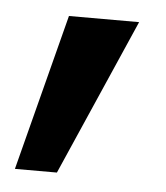

<svg xmlns="http://www.w3.org/2000/svg" viewBox="-33 -168 292 338"><g transform="rotate(5 112.5 1.0)"><path d="M79.1 139.2H4.9L76.2 -137.2H200.2Z"/></g></svg>

Font: PoppinsZ Medium
Style: Regular
Weight: 500
Designer: Ninad Kale (Devanagari), Jonny Pinhorn (Latin)
Foundry: Indian Type Foundry
Version: Version 3.002;FEAKit 1.0